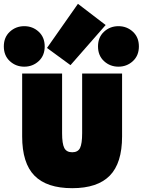

<svg xmlns="http://www.w3.org/2000/svg" viewBox="-81 -941 747 1005"><path d="M297 44Q164 44 99.5 -21.5Q35 -87 35 -227V-556H244V-244Q244 -189 255.5 -166.5Q267 -144 297 -144Q327 -144 338 -166.5Q349 -189 349 -244V-556H558V-227Q558 -87 493.5 -21.5Q429 44 297 44ZM165 -690 327 -921 472 -810 288 -600ZM121.5 -775Q153 -746 153 -698Q153 -650 121.5 -621Q90 -592 46 -592Q2 -592 -29.5 -621Q-61 -650 -61 -698Q-61 -746 -29.5 -775Q2 -804 46 -804Q90 -804 121.5 -775ZM614.5 -775Q646 -746 646 -698Q646 -650 614.5 -621Q583 -592 539 -592Q495 -592 463.5 -621Q432 -650 432 -698Q432 -746 463.5 -775Q495 -804 539 -804Q583 -804 614.5 -775Z"/></svg>

Font: Repo
Style: ExtraBlack
Weight: 1000
Designer: Stefan Peev
Foundry: Context Ltd
Version: Version 001.000